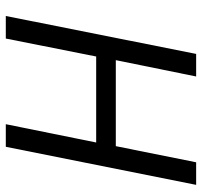

<svg xmlns="http://www.w3.org/2000/svg" viewBox="-37 -659 696 662"><g transform="rotate(90 311.0 -328.0)"><path d="M35.1 0 165.9 -656.3H243.7L187.4 -379.3H483.9L539.6 -656.3H617.4L486.1 0H408.2L471.3 -311.6H174.8L112.9 0Z"/></g></svg>

Font: Source Sans 3 VF
Style: Italic
Weight: 200
Italic angle: -11°
Designer: Paul D. Hunt
Foundry: Adobe Systems Incorporated
Version: Version 3.042;hotconv 1.0.118;makeotfexe 2.5.65603